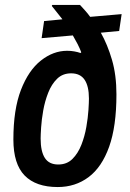

<svg xmlns="http://www.w3.org/2000/svg" viewBox="-20 -743 526 775"><path d="M213 12Q125 12 79.5 -34.5Q34 -81 34 -180Q34 -301 64.5 -380Q95 -459 145 -498.5Q195 -538 251 -538Q266 -538 280 -535.5Q294 -533 305 -529L308 -532Q302 -548 293 -565.5Q284 -583 274 -600L148 -589L158 -658L232 -665Q220 -680 209 -694Q198 -708 189 -719L191 -723H303Q312 -713 323 -701Q334 -689 344 -675L471 -686L461 -618L387 -611Q414 -563 432 -501.5Q450 -440 450 -362Q450 -233 420.5 -150.5Q391 -68 337.5 -28Q284 12 213 12ZM215 -79Q250 -79 272.5 -101.5Q295 -124 308.5 -158.5Q322 -193 328.5 -230.5Q335 -268 337 -299Q339 -330 339 -345Q339 -395 321.5 -421Q304 -447 267 -447Q233 -447 210.5 -425Q188 -403 174.5 -368.5Q161 -334 154.5 -297Q148 -260 146 -229Q144 -198 144 -184Q144 -132 161 -105.5Q178 -79 215 -79Z"/></svg>

Font: Archivo Narrow SemiBold
Style: Italic
Weight: 600
Italic angle: -8°
Designer: Hector Gatti
Foundry: Omnibus-Type
Version: Version 3.002